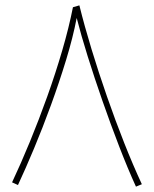

<svg xmlns="http://www.w3.org/2000/svg" viewBox="-20 -694 574 716"><path d="M47 -4 25 -14Q58 -84 91.5 -165.5Q125 -247 156 -333.5Q187 -420 212 -505.5Q237 -591 252 -667L276 -674Q295 -597 321.5 -510Q348 -423 379 -334Q410 -245 443 -161.5Q476 -78 509 -7L487 2Q456 -66 424 -149Q392 -232 362 -318Q332 -404 307 -484Q282 -564 266 -627Q252 -554 226.5 -470.5Q201 -387 170 -302Q139 -217 107 -140.5Q75 -64 47 -4Z"/></svg>

Font: Noto Sans Thaana Thin
Style: Regular
Weight: 100
Designer: David Williams
Foundry: Google Inc.
Version: Version 3.001; ttfautohint (v1.8.4.7-5d5b)